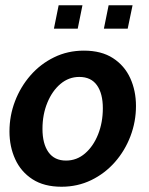

<svg xmlns="http://www.w3.org/2000/svg" viewBox="-20 -700 567 730"><path d="M214 10Q147.5 10 103.5 -18.5Q59.5 -47 37.8 -94.8Q16 -142.5 16 -200Q16 -260 37 -315Q58 -370 96 -413.5Q134 -457 185.8 -482.2Q237.5 -507.5 299 -507.5Q365.5 -507.5 409.5 -479Q453.5 -450.5 475.2 -402.8Q497 -355 497 -297Q497 -237.5 476 -182.2Q455 -127 417 -83.8Q379 -40.5 327 -15.2Q275 10 214 10ZM231 -89.5Q272 -89.5 303.5 -116.8Q335 -144 353 -189.2Q371 -234.5 371 -288.5Q371 -344.5 348.5 -376Q326 -407.5 281.5 -407.5Q241.5 -407.5 210 -381Q178.5 -354.5 160 -309.5Q141.5 -264.5 141.5 -210Q141.5 -153.5 164.2 -121.5Q187 -89.5 231 -89.5ZM185 -591 203 -680H293.5L275.5 -591ZM375 -591 393 -680H484L465.5 -591Z"/></svg>

Font: Cabin
Style: Bold Italic
Weight: 700
Width: 4
Italic angle: -10°
Designer: Pablo Impallari
Foundry: Pablo Impallari. http://www.impallari.com Igino Marini. http://www.ikern.com
Version: Version 3.001